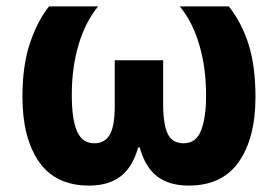

<svg xmlns="http://www.w3.org/2000/svg" viewBox="-20 -569 868 599"><path d="M258 10Q153 10 101.5 -64.5Q50 -139 50 -267Q50 -366 74 -436Q98 -506 133 -549H286Q246 -500 225 -429Q204 -358 204 -273Q204 -196 220.5 -159Q237 -122 274 -122Q307 -122 322.5 -149Q338 -176 338 -238V-381H489V-238Q490 -176 504.5 -149Q519 -122 553 -122Q592 -122 607.5 -162.5Q623 -203 623 -271Q623 -358 601.5 -430Q580 -502 541 -549H694Q735 -497 756 -429Q777 -361 777 -267Q777 -138 725 -64Q673 10 569 10Q508 10 470.5 -18.5Q433 -47 416 -109H411Q394 -48 356.5 -19Q319 10 258 10Z"/></svg>

Font: Noto Sans SemiCondensed ExtraBold
Style: Regular
Weight: 800
Width: 4
Designer: Monotype Design Team
Foundry: Monotype Imaging Inc.
Version: Version 2.013; ttfautohint (v1.8.4.7-5d5b)